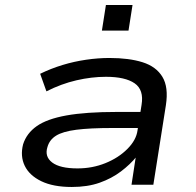

<svg xmlns="http://www.w3.org/2000/svg" viewBox="-20 -736 781 765"><path d="M266 9Q192 9 144.5 -14Q97 -37 78.5 -75.5Q60 -114 72 -161Q86 -205 126.5 -233.5Q167 -262 244.5 -276Q322 -290 446 -290H560L550 -226H427Q338 -226 284 -219Q230 -212 203.5 -195.5Q177 -179 169 -150Q157 -112 188 -88.5Q219 -65 289 -65Q348 -65 400 -86Q452 -107 487.5 -142.5Q523 -178 528 -217L544 -318Q554 -378 516.5 -404Q479 -430 402 -430Q345 -430 284.5 -416Q224 -402 165 -372L140 -442Q183 -463 229 -477Q275 -491 323 -498Q371 -505 416 -505Q494 -505 548 -488Q602 -471 627 -430Q652 -389 641 -317L591 0H504L521 -111L524 -112Q499 -81 462 -53Q425 -25 377 -8Q329 9 266 9ZM386 -614 402 -716H508L492 -614Z"/></svg>

Font: Nunito Sans 7pt Expanded
Style: Italic
Weight: 400
Width: 7
Italic angle: -9°
Designer: Vernon Adams
Foundry: Vernon Adams
Version: Version 3.101;gftools[0.9.27]